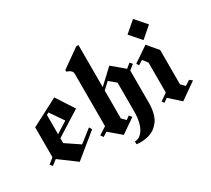

<svg xmlns="http://www.w3.org/2000/svg" viewBox="-139 -883 1342 1221"><g transform="rotate(-30 531.5 -272.5)"><path d="M20 -54.2 5.8 -71.7 45 -104.2V-323.3L245 -427.5L328.3 -299.2V-295.8L149.2 -183.3V-147.5L249.2 -80L340.8 -151.7L352.5 -131.7L180.8 8.3L57.5 -83.3ZM149.2 -212.5 232.5 -265 165 -363.3 149.2 -354.2Z M545 -100 572.5 -72.5 598.3 -90.8 613.3 -71.7 509.2 0 423.3 -72.5 391.7 -52.5 377.5 -71.7 433.3 -107.5V-487.5Q433.3 -496.7 432.1 -502.5Q430.8 -508.3 421.2 -517.1Q411.7 -525.8 393.3 -530.8V-543.3L529.2 -639.2H545V-330L649.2 -427.5L737.5 -353.3L770 -380L785 -362.5L749.2 -333.3V-95Q749.2 -71.7 746.2 -50.8Q743.3 -30 736.2 -7.9Q729.2 14.2 716.2 31.7Q703.3 49.2 684.6 63.8Q665.8 78.3 637.9 86.2Q610 94.2 575 94.2Q561.7 94.2 549.2 91.7V71.7Q579.2 71.7 600.4 47.5Q621.7 23.3 631.2 -13.8Q640.8 -50.8 640.8 -95V-307.5L591.7 -348.3L545 -305Z M1043.3 -95.8 1063.3 -80 943.3 4.2 863.3 -67.5 835 -47.5 823.3 -63.3 875 -100V-319.2L847.5 -355L815 -335L803.3 -351.7L915 -427.5L979.2 -351.7V-100L1006.7 -71.7ZM848.3 -540 928.3 -609.2 999.2 -528.3 919.2 -459.2Z"/></g></svg>

Font: Chomsky
Style: Regular
Weight: 400
Version: Version 2.3